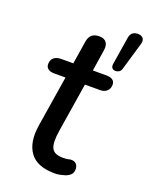

<svg xmlns="http://www.w3.org/2000/svg" viewBox="-137 -785 678 868"><g transform="rotate(20 202.0 -351.0)"><path d="M94.2 -171.2 133.1 -414.8H78.6Q59.5 -414.8 49 -422.9Q38.5 -430.9 38.5 -445.5Q38.5 -465.5 51.2 -476.3Q64 -487.1 86.9 -487.1H144.4L162 -598.1Q168.7 -642.3 213.5 -642.3Q237.3 -642.3 247.8 -628.5Q258.2 -614.8 254.3 -589.7L238.4 -487.1H303.7Q323.5 -487.1 334 -479.4Q344.5 -471.6 344.5 -457.1Q344.5 -438.3 332.4 -426.6Q320.2 -414.8 299.2 -414.8H226.7L189.2 -179.5Q179.5 -119.2 191.5 -94.5Q203.6 -69.8 245.5 -69.8Q264.9 -69.8 274.4 -72.6Q279.3 -74.2 284.2 -74.2Q299.7 -75 308.7 -66Q317.7 -57.1 318.1 -42.5Q318.8 -25.1 309.3 -14.9Q299.8 -4.6 283 0.9Q278.2 2.5 275.4 2.9Q253.7 9.3 235.6 9.3Q149.5 9.3 115.1 -38.5Q80.6 -86.3 94.2 -171.2ZM314.7 -547.3 336 -679.9Q341.2 -712.3 373.6 -712.3Q391.9 -712.3 399.6 -701.6Q407.3 -691 401.4 -672.3L363.1 -541.9Q359.9 -530.1 352.2 -525.1Q344.6 -520 334.2 -520Q323.8 -520 318.1 -527.1Q312.5 -534.3 314.7 -547.3Z"/></g></svg>

Font: SN Pro Thin
Style: Italic
Weight: 200
Italic angle: -9°
Designer: Tobias Whetton
Foundry: Supernotes
Version: Version 1.003;Glyphs 3.3 (3324)